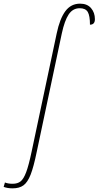

<svg xmlns="http://www.w3.org/2000/svg" viewBox="-152 -790 539 1050"><path d="M-132 232 -125 208Q-108 215 -83 215Q-56 215 -39.5 202Q-23 189 -9 152Q5 115 21 39L158 -607Q175 -688 205.5 -729Q236 -770 286 -770Q325 -770 346 -745.5Q367 -721 367 -685Q367 -655 340 -655Q340 -704 328 -724.5Q316 -745 284 -745Q246 -745 223.5 -711Q201 -677 186 -607L49 40Q32 123 15.5 165Q-1 207 -23.5 223.5Q-46 240 -83 240Q-111 240 -132 232Z"/></svg>

Font: Noto Serif NarrowThin
Style: Italic
Weight: 250
Width: 4
Italic angle: -12°
Designer: Monotype Design Team
Foundry: Monotype Imaging Inc.
Version: Version 1.001